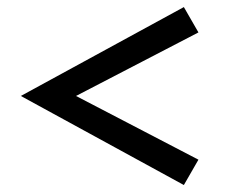

<svg xmlns="http://www.w3.org/2000/svg" viewBox="-20 -599 640 540"><path d="M497.1 -78.6 38.6 -329.1 497.1 -579.1 538.1 -507.8 193.8 -329.1 538.1 -149.9Z"/></svg>

Font: Acari Sans Medium
Style: Italic
Weight: 500
Italic angle: -13°
Designer: Alfredo Marco Pradil and Stefan Peev
Foundry: Hanken Design Co.
Version: Version 1.045